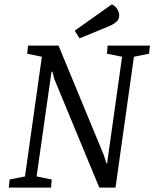

<svg xmlns="http://www.w3.org/2000/svg" viewBox="-20 -856 704 876"><path d="M20 0 24 -37 94 -51 171 -597 104 -611 108 -648H247L455 -145L465 -111H469L472 -135L537 -597L468 -611L471 -648H664L660 -611L591 -597L507 0H433L228 -495L219 -529H215L147 -51L216 -37L213 0ZM343 -681 321 -716 490 -836Q506 -829 515 -814.5Q524 -800 524 -786Q524 -768 511 -756.5Q498 -745 474 -735Z"/></svg>

Font: Faustina
Style: Italic
Weight: 400
Italic angle: -8°
Designer: Alfonso Garcia
Foundry: http://www.omnibus-type.com
Version: Version 1.200